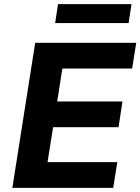

<svg xmlns="http://www.w3.org/2000/svg" viewBox="-20 -913 682 933"><path d="M40 0 151 -705H642L622 -580H283L258 -420H575L556 -295H238L211 -125H550L530 0ZM248 -801 262 -893H619L605 -801Z"/></svg>

Font: Nunito Sans 10pt ExtraBold
Style: Italic
Weight: 800
Italic angle: -9°
Designer: Vernon Adams
Foundry: Vernon Adams
Version: Version 3.101;gftools[0.9.27]